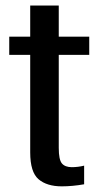

<svg xmlns="http://www.w3.org/2000/svg" viewBox="-20 -669 367 696"><path d="M204 6.5Q150 6.5 119.8 -19.2Q89.5 -45 89.5 -116.5V-470H13.5V-536H89.5V-649H193V-536H303.5V-470H193V-133Q193 -90 204.5 -76.5Q216 -63 240.5 -63Q262.5 -63 285 -68.5V-1Q242.5 6.5 204 6.5Z"/></svg>

Font: Anybody Narrow Medium
Style: Regular
Weight: 500
Width: 3
Designer: Tyler Finck
Foundry: Etcetera Type Company
Version: Version 1.000; ttfautohint (v1.8)